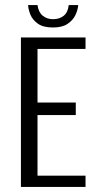

<svg xmlns="http://www.w3.org/2000/svg" viewBox="-20 -739 382 759"><path d="M62.7 0V-591H318.1V-545.5H128.3V-333.7H279.6V-284.2H128.3V-44.6H318.1V0ZM189.2 -630.3Q151.2 -630.3 130 -645.2Q108.8 -660.2 100.3 -681Q91.8 -701.9 91.1 -719.1H128.3Q131.8 -691.1 148.7 -677.1Q165.7 -663.1 189.5 -663.1Q215 -663.1 231.8 -676.6Q248.6 -690.1 251.7 -719.1H289.2Q287.7 -699 277.6 -678.4Q267.4 -657.9 246.3 -644.1Q225.2 -630.3 189.2 -630.3Z"/></svg>

Font: Alumni Sans Thin
Style: Regular
Weight: 100
Designer: Robert E. Leuschke
Foundry: Robert E. Leuschke
Version: Version 1.018